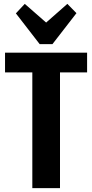

<svg xmlns="http://www.w3.org/2000/svg" viewBox="-20 -972 477 992"><path d="M430 -700V-598H220L290 -659V0H147V-659L215 -598H6V-700ZM375 -904 251 -744H185L62 -903L108 -952L260 -819H177L328 -952Z"/></svg>

Font: Pathway Extreme Condensed
Style: Bold
Weight: 700
Width: 3
Version: Version 1.001;gftools[0.9.26]